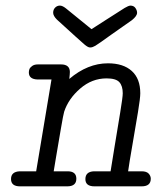

<svg xmlns="http://www.w3.org/2000/svg" viewBox="-20 -659 565 679"><path d="M49.8 -53.2H107.9L162.1 -377.9H112.8Q82 -378.9 82 -402.8Q82 -408.7 84 -414.3Q85.9 -419.9 93.5 -425.5Q101.1 -431.2 113.8 -431.2H195.8Q226.6 -431.2 227.1 -404.8Q227.1 -397.9 225.1 -379.9Q290 -435.1 361.8 -435.1Q416 -435.1 446 -408Q476.1 -380.9 476.1 -329.1Q476.1 -312 468 -262.9Q460 -213.9 448.5 -147.9Q437 -82 433.1 -53.2H481Q498 -53.2 505.6 -45.2Q513.2 -37.1 513.2 -26.9Q513.2 0 481 0H314Q281.7 0 282 -25.9Q282.2 -51.8 312 -53.2H371.1Q374 -73.2 385 -139.2Q396 -205.1 405 -260.5Q414.1 -315.9 414.1 -329.1Q414.1 -355 402.1 -368.4Q390.1 -381.8 356.9 -381.8Q305.2 -381.8 263.7 -345.9Q222.2 -310.1 207 -264.2Q204.1 -255.4 195.1 -202.6Q186 -149.9 178 -102.1Q169.9 -54.2 169.9 -53.2H219.2Q250 -53.2 250 -26.9Q250 0 217.8 0H50.8Q19 0 19 -25.9Q19 -51.8 49.8 -53.2ZM191.9 -639.2Q200.7 -639.2 212.9 -629.6Q225.1 -620.1 303.2 -556.2H304.2Q309.1 -559.1 317.1 -564.5Q325.2 -569.8 353.5 -587.9Q381.8 -606 420.9 -630.9Q434.1 -638.7 440.9 -639.2Q453.1 -639.2 459 -630.6Q464.8 -622.1 464.8 -613.8Q464.8 -602.5 446.8 -587.9Q416 -565.9 373 -536.1Q327.1 -502.9 317.1 -497.1Q307.1 -491.2 299.8 -491.2H297.9Q291 -491.2 278.1 -502.2Q265.1 -513.2 181.2 -589.8Q168 -603 168 -614Q168 -625 175 -632.1Q182.1 -639.2 191.9 -639.2Z"/></svg>

Font: CMU Typewriter Text
Style: LightOblique
Weight: 200
Italic angle: -9.46001°
Version: Version 0.7.0